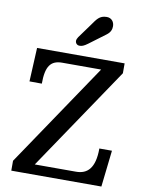

<svg xmlns="http://www.w3.org/2000/svg" viewBox="-104 -1052 838 1122"><g transform="rotate(10 315.5 -490.5)"><path d="M43 0H577.6L602.1 -216.8H527.3C527.3 -98.6 482.9 -59.6 416.5 -59.6H171.9L586.4 -673.8V-732.4H66.9L57.1 -532.2L130.4 -531.7C130.4 -634.3 158.2 -672.9 226.6 -672.9H457.5L43 -58.6ZM308.6 -788.1C322.8 -788.1 334 -792 356 -808.1L453.6 -880.9C476.6 -897.9 481.9 -916.5 481.9 -934.1C481.9 -959 466.3 -981.4 437 -981.4C392.6 -981.4 378.9 -955.1 352.5 -918.5L292.5 -835.9C288.1 -830.1 283.7 -819.3 283.7 -813.5C283.7 -799.3 293.5 -788.1 308.6 -788.1Z"/></g></svg>

Font: Arbutus Slab
Style: Regular
Weight: 400
Designer: Karolina Lach
Foundry: Karolina Lach
Version: Version 1.001